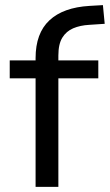

<svg xmlns="http://www.w3.org/2000/svg" viewBox="-20 -730 430 750"><path d="M119 0V-424H18V-494H142L119 -471V-503Q119 -600 173 -650.5Q227 -701 330 -707L382 -710L389 -637L329 -633Q293 -631 266 -619.5Q239 -608 223.5 -583Q208 -558 208 -513V-484L194 -494H364V-424H208V0Z"/></svg>

Font: Nunito Sans 8pt
Style: Regular
Weight: 400
Version: Version 3.101;gftools[0.9.27]